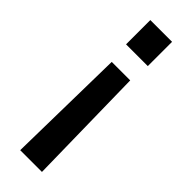

<svg xmlns="http://www.w3.org/2000/svg" viewBox="-261 -237 811 811"><g transform="rotate(45 145.0 168.5)"><path d="M80.1 -75.2V-220.2H210V-75.2ZM210 557.1H80.1L89.8 20H200.2Z"/></g></svg>

Font: Sporting Grotesque
Style: Regular
Weight: 400
Designer: Lucas LE BIHAN
Foundry: Lucas LE BIHAN
Version: Version 2.001;PS 2.1;hotconv 1.0.88;makeotf.lib2.5.647800